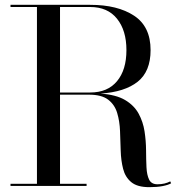

<svg xmlns="http://www.w3.org/2000/svg" viewBox="-20 -770 746 795"><path d="M23.5 -9H133V-741H23.5V-750H353.5Q467 -750 535.2 -705Q603.5 -660 603.5 -562.5Q603.5 -474 550 -431.5Q496.5 -389 396 -382.5Q460.5 -378 498 -355.8Q535.5 -333.5 554 -299.5Q572.5 -265.5 578.5 -226.2Q584.5 -187 584.8 -148.2Q585 -109.5 586.5 -77.5Q588 -45.5 597.5 -26.2Q607 -7 632 -7Q648 -7 661.2 -10.2Q674.5 -13.5 685 -19L688.5 -11Q676.5 -4 653.5 0.5Q630.5 5 598.5 5Q548.5 5 523.5 -15.8Q498.5 -36.5 489.8 -70.8Q481 -105 479.8 -145.8Q478.5 -186.5 477 -227.2Q475.5 -268 465.2 -302.2Q455 -336.5 428 -357.2Q401 -378 348.5 -378H228.5V-9H338.5V0H23.5ZM353.5 -741H228.5V-387H353.5Q425.5 -387 464.5 -433.8Q503.5 -480.5 503.5 -562.5Q503.5 -644 464.5 -692.5Q425.5 -741 353.5 -741Z"/></svg>

Font: Bodoni* 24pt
Style: Regular
Weight: 400
Version: Version 2.3